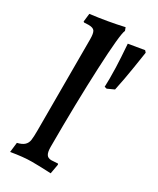

<svg xmlns="http://www.w3.org/2000/svg" viewBox="-193 -801 717 872"><g transform="rotate(30 165.0 -365.5)"><path d="M28 -40Q53 -46 64.5 -57Q76 -68 78.5 -84.5Q81 -101 81 -135V-613Q81 -645 73.5 -656Q66 -667 42 -667Q28 -667 19 -666L15 -669L20 -712Q110 -723 193 -742L199 -726Q187 -702 178.5 -517Q170 -332 170 -101Q170 -74 177.5 -62Q185 -50 203 -50L237 -52L239 -47L230 3Q217 3 209 2Q159 0 130 0Q86 0 22 11ZM246 -460 247 -503Q247 -563 243.5 -615.5Q240 -668 239 -682L322 -696L330 -687Q327 -668 317 -603.5Q307 -539 293 -473L258 -457Z"/></g></svg>

Font: Alegreya Medium
Style: Regular
Weight: 500
Designer: Juan Pablo del Peral
Foundry: Huerta Tipografica
Version: Version 2.007; ttfautohint (v1.6)